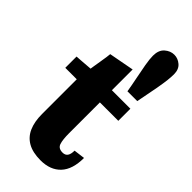

<svg xmlns="http://www.w3.org/2000/svg" viewBox="-245 -812 878 878"><g transform="rotate(45 193.5 -373.0)"><path d="M222.2 14.2Q171.9 14.2 139.9 -3.9Q107.9 -22 92.8 -56.6Q77.6 -91.3 77.6 -140.6V-365.2H3.4V-438Q10.7 -438.5 31.2 -439.9Q51.8 -441.4 69.8 -442.9Q87.9 -444.3 87.9 -444.3Q87.9 -446.8 90.6 -462.2Q93.3 -477.5 96.4 -497.6Q99.6 -517.6 102.1 -533.9Q104.5 -550.3 104.5 -554.7L226.6 -577.6V-443.4H346.2V-365.2H227.1V-167Q227.1 -124.5 234.1 -103.3Q241.2 -82 268.6 -82Q285.6 -82 293.5 -93.5Q301.3 -105 301.3 -127.4L355.5 -134.3Q355.5 -60.5 320.6 -23.2Q285.6 14.2 222.2 14.2ZM280.3 -490.2Q274.9 -523.4 267.1 -561.3Q259.3 -599.1 253.4 -633.1Q247.6 -667 247.6 -688Q247.6 -724.1 268.3 -742.2Q289.1 -760.3 314 -760.3Q337.4 -760.3 356.7 -743.9Q376 -727.5 376 -695.3Q376 -678.2 373.5 -656.5Q371.1 -634.8 364.3 -596.4Q357.4 -558.1 343.8 -490.2Z"/></g></svg>

Font: Kameron
Style: Regular
Weight: 400
Designer: Vernon Adams
Foundry: Vernon Adams
Version: Version 1.100